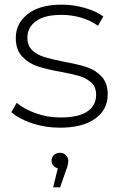

<svg xmlns="http://www.w3.org/2000/svg" viewBox="-20 -546 518 827"><path d="M29 -63 52 -103Q84 -76 134.5 -58Q185 -40 240 -40Q319 -40 356.5 -66Q394 -92 394 -138Q394 -171 373.5 -190Q353 -209 323 -218Q293 -227 240 -237Q178 -248 140 -261Q102 -274 75 -303Q48 -332 48 -383Q48 -445 99.5 -485.5Q151 -526 246 -526Q296 -526 345 -512Q394 -498 425 -475L402 -435Q370 -458 329 -470Q288 -482 245 -482Q172 -482 135 -455Q98 -428 98 -384Q98 -349 119 -329.5Q140 -310 170.5 -300.5Q201 -291 256 -280Q317 -269 354.5 -256.5Q392 -244 418 -216Q444 -188 444 -139Q444 -74 390 -35Q336 4 238 4Q175 4 118 -15Q61 -34 29 -63ZM274 146Q274 164 265 186L239 261H209L229 179Q217 176 209.5 167Q202 158 202 146Q202 132 212 122Q222 112 238 112Q254 112 264 122.5Q274 133 274 146Z"/></svg>

Font: Montserrat Atlas Light
Style: Regular
Weight: 300
Designer: Julieta Ulanovsky
Foundry: Julieta Ulanovsky
Version: Version 7.200